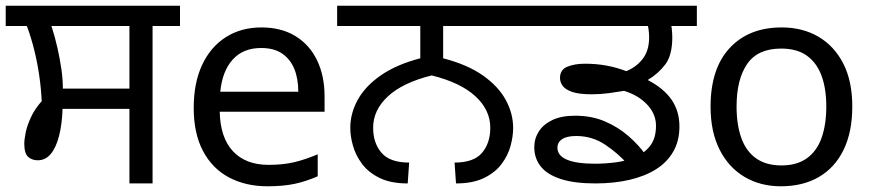

<svg xmlns="http://www.w3.org/2000/svg" viewBox="-27 -642 3057 672"><path d="M426 0V-261H192Q190 -206 179.5 -165.5Q169 -125 150.5 -103Q132 -81 105 -81Q85 -81 71.5 -93Q58 -105 58 -139Q58 -154 63 -178.5Q68 -203 81.5 -232Q95 -261 119 -288Q117 -331 110.5 -376.5Q104 -422 93 -466.5Q82 -511 67 -551H-7V-622H603V-551H507V0ZM193 -332H426V-551H153Q166 -511 174.5 -472.5Q183 -434 188 -399Q193 -364 193 -332Z M888 -546Q957 -546 1006.5 -516Q1056 -486 1082.5 -431.5Q1109 -377 1109 -304V-251H742Q744 -160 788.5 -112.5Q833 -65 913 -65Q964 -65 1003.5 -74.5Q1043 -84 1085 -102V-25Q1044 -7 1004 1.5Q964 10 909 10Q833 10 774.5 -21Q716 -52 683.5 -113.5Q651 -175 651 -264Q651 -352 680.5 -415Q710 -478 763.5 -512Q817 -546 888 -546ZM887 -474Q824 -474 787.5 -433.5Q751 -393 744 -321H1017Q1017 -367 1003 -401Q989 -435 960.5 -454.5Q932 -474 887 -474Z M1400 0Q1341 0 1302 -19Q1263 -38 1240.5 -68Q1218 -98 1208.5 -131.5Q1199 -165 1199 -194Q1199 -245 1225 -292.5Q1251 -340 1305.5 -378Q1360 -416 1444 -438V-551H1153V-622H1815V-551H1524V-438Q1609 -416 1663 -378Q1717 -340 1743 -292.5Q1769 -245 1769 -194Q1769 -165 1760 -131.5Q1751 -98 1728.5 -68Q1706 -38 1667 -19Q1628 0 1569 0L1564 -73Q1631 -73 1660 -107Q1689 -141 1689 -195Q1689 -257 1637 -305Q1585 -353 1484 -378Q1383 -353 1331 -305Q1279 -257 1279 -195Q1279 -141 1308.5 -107Q1338 -73 1405 -73Z M2057 0Q1983 0 1935.5 -15.5Q1888 -31 1865.5 -59.5Q1843 -88 1843 -127Q1843 -157 1859 -182Q1875 -207 1906.5 -222Q1938 -237 1986 -237Q2044 -237 2090.5 -217Q2137 -197 2173 -165.5Q2209 -134 2232 -101L2170 -67Q2138 -104 2092 -135Q2046 -166 1990 -166Q1957 -166 1940.5 -155Q1924 -144 1924 -125Q1924 -97 1957.5 -83Q1991 -69 2056 -69Q2092 -69 2129.5 -74Q2167 -79 2198.5 -93Q2230 -107 2249.5 -133Q2269 -159 2269 -202Q2269 -243 2238 -276Q2207 -309 2157 -324Q2134 -320 2104.5 -316Q2075 -312 2044 -312Q1999 -312 1975 -320.5Q1951 -329 1942 -342Q1933 -355 1933 -369Q1933 -398 1958.5 -408.5Q1984 -419 2020 -419Q2060 -419 2095.5 -412.5Q2131 -406 2165 -393Q2200 -407 2222.5 -436Q2245 -465 2245 -512Q2245 -526 2242.5 -542.5Q2240 -559 2233 -578L2266 -551H1801V-622H2412V-551H2295L2318 -576Q2322 -560 2324 -543Q2326 -526 2326 -511Q2326 -449 2301.5 -416.5Q2277 -384 2240 -362Q2296 -333 2323.5 -293Q2351 -253 2351 -199Q2351 -149 2329.5 -111.5Q2308 -74 2269 -49.5Q2230 -25 2176 -12.5Q2122 0 2057 0Z M2956 -269Q2956 -180 2925.5 -117.5Q2895 -55 2839 -22.5Q2783 10 2706 10Q2635 10 2579.5 -22.5Q2524 -55 2492 -117.5Q2460 -180 2460 -269Q2460 -402 2527 -474Q2594 -546 2709 -546Q2782 -546 2837.5 -513.5Q2893 -481 2924.5 -419.5Q2956 -358 2956 -269ZM2551 -269Q2551 -206 2567.5 -159.5Q2584 -113 2619 -88Q2654 -63 2708 -63Q2762 -63 2797 -88Q2832 -113 2848.5 -159.5Q2865 -206 2865 -269Q2865 -333 2848 -378Q2831 -423 2796.5 -447.5Q2762 -472 2707 -472Q2625 -472 2588 -418Q2551 -364 2551 -269Z"/></svg>

Font: gurmukhi15
Style: Book
Weight: 400
Designer: Jelle Bosma - Monotype Design Team
Foundry: Monotype Imaging Inc.
Version: Version 2.003